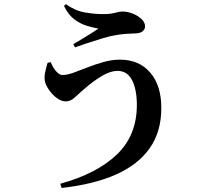

<svg xmlns="http://www.w3.org/2000/svg" viewBox="-20 -842 1040 938"><path d="M274.7 55.6Q453.6 6.3 551.1 -87.3Q648.6 -181 648.6 -329Q648.6 -404.7 625.2 -450.2Q601.8 -495.7 554.8 -495.7Q532.5 -495.7 508 -485.8Q483.6 -476 460.2 -460.1Q436.7 -444.3 416.1 -427.8Q395.5 -411.2 380.8 -398.1Q364 -383.3 344.2 -365Q324.4 -346.7 300.9 -346.7Q280.3 -346.7 259.1 -361.9Q237.9 -377.2 222.2 -398.9Q206.6 -420.7 200.6 -439.7Q195 -459.8 200.1 -486.4Q205.2 -513 212.5 -535.2L227.8 -538.3Q233.5 -524.3 242.3 -509.6Q251.2 -494.8 262.9 -485.2Q274.6 -475.5 285.6 -475.5Q308.3 -475.5 339.6 -487Q370.8 -498.4 408.2 -513Q445.7 -527.7 486 -539.1Q526.4 -550.5 566.4 -550.5Q659.8 -550.5 713.9 -487.4Q768.1 -424.2 768.1 -314.6Q768.1 -197.8 710.7 -117Q653.3 -36.3 544.8 11.4Q436.3 59.1 280.8 76.2ZM338.2 -626.3Q358.8 -638.3 381.8 -652.2Q404.9 -666.2 425.9 -679.6Q447 -693 461 -702Q439 -706.2 407.5 -715Q376 -723.8 344.9 -746.2Q313.7 -768.7 292.6 -813.2L301.9 -821.7Q347.7 -789.1 395.3 -781.1Q442.9 -773.1 481.3 -773.1Q519.7 -773.1 542 -779.4Q564.2 -785.7 577.7 -785.7Q602.5 -785.7 627.9 -775.8Q653.4 -765.8 671 -749.3Q688.7 -732.8 688.7 -713.1Q688.7 -699.2 676.8 -689.2Q664.9 -679.1 640.2 -678.8Q623.7 -678.6 596.6 -676.7Q569.5 -674.8 547.8 -670.8Q517.5 -665.9 479.8 -654.4Q442.1 -642.9 406.2 -631.2Q370.3 -619.5 346 -610.7Z"/></svg>

Font: Noto Serif KR ExtraLight
Style: Regular
Weight: 200
Designer: Ryoko NISHIZUKA 西塚涼子 (kana & ideographs); Frank Grießhammer (Latin, Greek & Cyrillic); Wenlong ZHANG 张文龙 (bopomofo); San
Foundry: Adobe
Version: Version 2.002-H1;hotconv 1.1.0;makeotfexe 2.6.0